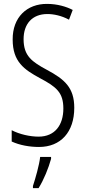

<svg xmlns="http://www.w3.org/2000/svg" viewBox="-20 -744 441 985"><path d="M361 -191C361 -294 312 -337 220 -386C144 -427 101 -457 101 -543C101 -621 145 -672 223 -672C255 -672 295 -664 334 -643L353 -693C321 -710 273 -724 222 -724C118 -725 44 -655 45 -541C45 -427 104 -387 185 -343C270 -298 305 -269 305 -187C305 -103 262 -43 178 -43C134 -43 80 -55 40 -76V-18C81 1 132 10 180 10C292 10 361 -67 361 -191ZM242 71V61H186C182 101 161 174 149 210V221H178C205 178 229 118 242 71Z"/></svg>

Font: Noto Sans Armenian ExtraCondensed Light
Style: Regular
Weight: 300
Width: 2
Designer: Monotype Design Team
Foundry: Monotype Imaging Inc.
Version: Version 2.008